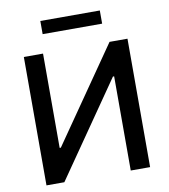

<svg xmlns="http://www.w3.org/2000/svg" viewBox="-96 -990 940 1071"><g transform="rotate(-10 373.5 -454.5)"><path d="M79.9 -727.3V0H181.1L550.4 -533.4H557.2V0H666.9V-727.3H565.3L195.3 -193.2H188.6V-727.3ZM205.3 -834.5H542.3V-909.1H205.3Z"/></g></svg>

Font: Margiela Sans Medium
Style: Regular
Weight: 500
Designer: Stefan Endress, Andreas Faust
Version: Version 1.100;FEAKit 1.0